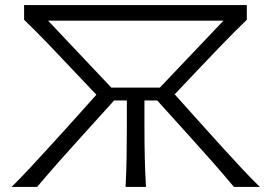

<svg xmlns="http://www.w3.org/2000/svg" viewBox="-20 -733 1064 753"><path d="M25.5 0Q56.5 -30.5 94 -70.5Q131.5 -110.5 169.8 -152.8Q208 -195 241.5 -231.5L358 -361.5L256.5 -468.5Q212 -516 167 -562.8Q122 -609.5 74.5 -655.5V-713H948V-655.5Q900.5 -609.5 855.2 -562.8Q810 -516 765.5 -469L665 -363L784 -230.5Q817 -194 854.8 -152.2Q892.5 -110.5 930 -70.5Q967.5 -30.5 999 0H897.5Q853 -53 812.2 -99.2Q771.5 -145.5 732 -189L596.5 -339H546.5V-236.5Q546.5 -170.5 547.8 -115.2Q549 -60 552.5 0H472.5Q475.5 -60 476.5 -115.2Q477.5 -170.5 477.5 -236.5V-339H427.5L295 -192.5Q253 -146.5 211.8 -99.8Q170.5 -53 125.5 0ZM416.5 -389.5H607L856.5 -652H168.5Z"/></svg>

Font: Commissioner Flair Light
Style: Regular
Weight: 300
Designer: Kostas Bartsokas
Foundry: Kostas Bartsokas
Version: Version 1.000; ttfautohint (v1.8.3)